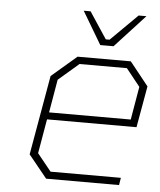

<svg xmlns="http://www.w3.org/2000/svg" viewBox="-52 -763 672 808"><g transform="rotate(5 284.0 -359.0)"><path d="M351 -580 269 -718H298L372 -606H388L501 -718H534L407 -580ZM173 0 95 -96 154 -432 260 -523H485L564 -424L533 -249H155L130 -104L189 -31H486L481 0ZM161 -279H506L530 -419L471 -493H271L185 -419Z"/></g></svg>

Font: Tomorrow ExtraLight
Style: Italic
Weight: 275
Italic angle: -10°
Designer: Tony de Marco, Monica Rizzolli
Foundry: Just in Type
Version: Version 2.002